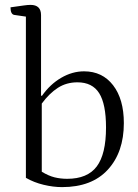

<svg xmlns="http://www.w3.org/2000/svg" viewBox="-20 -754 563 786"><path d="M234 12Q198 12 158.5 2.5Q119 -7 86 -26V-686L38 -693Q23 -696 23 -724Q60 -729 76.5 -731.5Q93 -734 105 -734Q148 -734 148 -692V-362H152Q185 -409 230.5 -435.5Q276 -462 324 -462Q399 -462 443 -405Q487 -348 487 -250Q487 -131 421.5 -59.5Q356 12 234 12ZM255 -22Q338 -22 376 -72.5Q414 -123 414 -232Q414 -328 386 -372.5Q358 -417 297 -417Q252 -417 217 -394.5Q182 -372 151 -330V-51Q179 -34 203.5 -28Q228 -22 255 -22Z"/></svg>

Font: Petrona Light
Style: Regular
Weight: 300
Designer: Ringo R. Seeber
Foundry: Ringo R. Seeber
Version: Version 2.001; ttfautohint (v1.8.3)